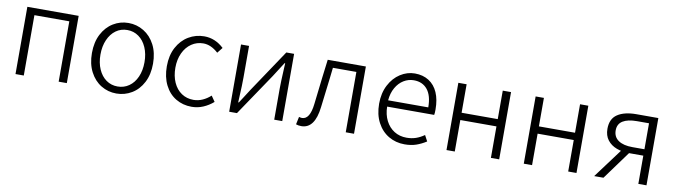

<svg xmlns="http://www.w3.org/2000/svg" viewBox="-32 -1022 5290 1507"><g transform="rotate(10 2612.5 -268.0)"><path d="M507 -536V0H442V-481H164V0H98V-536Z M660 -267Q660 -354 693 -417.5Q726 -481 781.5 -515Q837 -549 903 -549Q969 -549 1025 -515Q1081 -481 1114 -417.5Q1147 -354 1147 -267Q1147 -181 1114 -117.5Q1081 -54 1025 -20.5Q969 13 903 13Q837 13 781.5 -20.5Q726 -54 693 -117.5Q660 -181 660 -267ZM1079 -267Q1079 -333 1056.5 -384.5Q1034 -436 994 -464.5Q954 -493 903 -493Q852 -493 812.5 -464.5Q773 -436 750.5 -384.5Q728 -333 728 -267Q728 -201 750.5 -150Q773 -99 812.5 -71Q852 -43 903 -43Q954 -43 994 -71Q1034 -99 1056.5 -150Q1079 -201 1079 -267Z M1257 -267Q1257 -354 1291 -417.5Q1325 -481 1382 -515Q1439 -549 1507 -549Q1594 -549 1663 -484L1628 -440Q1570 -493 1509 -493Q1457 -493 1415 -464.5Q1373 -436 1349 -384.5Q1325 -333 1325 -267Q1325 -201 1348 -150Q1371 -99 1412.5 -71Q1454 -43 1508 -43Q1546 -43 1581 -59Q1616 -75 1644 -101L1675 -56Q1638 -24 1594.5 -5.5Q1551 13 1503 13Q1433 13 1377 -20.5Q1321 -54 1289 -117.5Q1257 -181 1257 -267Z M1865 -536V-285Q1865 -222 1860 -130Q1859 -108 1858 -85H1863Q1880 -111 1896 -136L1937 -200L2162 -536H2224V0H2160V-250Q2160 -298 2166 -414Q2167 -433 2168 -451H2163L2089 -335L1863 0H1801V-536Z M2335 6 2348 -55Q2364 -51 2372 -51Q2435 -51 2449 -177Q2462 -285 2474 -392L2492 -536H2796V0H2730V-481H2543L2533 -393Q2515 -239 2505 -162Q2495 -74 2463 -30.5Q2431 13 2378 13Q2353 13 2335 6Z M2949 -267Q2949 -351 2982 -415Q3015 -479 3069.5 -514Q3124 -549 3185 -549Q3250 -549 3297 -519Q3344 -489 3368.5 -433Q3393 -377 3393 -299Q3393 -269 3390 -255H3015Q3016 -192 3040.5 -143.5Q3065 -95 3108 -68Q3151 -41 3207 -41Q3247 -41 3280.5 -52.5Q3314 -64 3347 -87L3372 -40Q3333 -15 3292.5 -1Q3252 13 3200 13Q3130 13 3073 -20.5Q3016 -54 2982.5 -117.5Q2949 -181 2949 -267ZM3186 -495Q3143 -495 3105.5 -472Q3068 -449 3043.5 -406Q3019 -363 3014 -305H3334Q3334 -398 3295 -446.5Q3256 -495 3186 -495Z M3599 -536V-309H3887V-536H3953V0H3887V-251H3599V0H3533V-536Z M4215 -536V-309H4503V-536H4569V0H4503V-251H4215V0H4149V-536Z M4748 -384Q4748 -464 4802.5 -500Q4857 -536 4952 -536H5127V0H5062V-225H4949Q4894 -225 4848.5 -242Q4803 -259 4775.5 -294.5Q4748 -330 4748 -384ZM5062 -483H4966Q4893 -483 4853.5 -458.5Q4814 -434 4814 -383Q4814 -331 4854 -303.5Q4894 -276 4966 -276H5062ZM4957 -237 4784 0H4710L4902 -258Z"/></g></svg>

Font: 寒蝉端黑体 Light
Style: Regular
Weight: 300
Designer: ChillDuanSans {Warren2060}; 
Source Han Sans {Ryoko NISHIZUKA 西塚涼子 (kana, bopomofo & ideographs); Paul D. Hunt (Latin, G
Foundry: ChillType&Adobe
Version: Version 1.300;Glyphs 3.3 (3306)